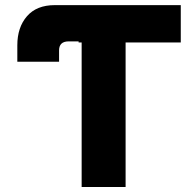

<svg xmlns="http://www.w3.org/2000/svg" viewBox="-20 -748 764 768"><path d="M49.3 -501V-566.9Q49.3 -638.7 87.9 -683.1Q126.5 -727.5 199.2 -727.5H703.1V-578.1H482.4V0H306.6V-578.1H294.4V-582.5H254.9Q216.3 -582.5 216.3 -546.4V-501Z"/></svg>

Font: Inter Display ExtraBold
Style: Regular
Weight: 800
Designer: Rasmus Andersson
Foundry: rsms
Version: Version 4.000;git-a52131595